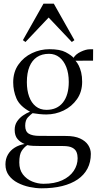

<svg xmlns="http://www.w3.org/2000/svg" viewBox="-20 -786 530 1040"><path d="M205 234Q174 234 139.8 226.8Q105.5 219.5 76 204.2Q46.5 189 28 164.2Q9.5 139.5 9.5 104.5Q9.5 74.5 22.8 51.5Q36 28.5 59.5 13.8Q83 -1 113.5 -6Q90.5 -15 75 -33Q59.5 -51 59.5 -83Q59.5 -108.5 72.2 -127.8Q85 -147 104.2 -160.2Q123.5 -173.5 142.5 -181Q86.5 -211.5 69 -253Q51.5 -294.5 51.5 -340Q51.5 -396 79.8 -436.2Q108 -476.5 153 -498Q198 -519.5 247.5 -519.5Q305.5 -519.5 335.8 -503.2Q366 -487 378.5 -473Q390.5 -493 418.2 -506Q446 -519 465.5 -519H484.5L484 -457.5L389 -457Q398.5 -447 406.5 -431Q414.5 -415 419.8 -393.2Q425 -371.5 425 -343Q425 -288.5 397 -248.8Q369 -209 324.8 -187.5Q280.5 -166 230.5 -166Q212 -166 192.2 -168.2Q172.5 -170.5 156.5 -173Q146.5 -166 131.5 -150.8Q116.5 -135.5 116.5 -104.5Q116.5 -74 135.8 -62Q155 -50 194 -50L338.5 -49.5Q384 -49.5 413.5 -36Q443 -22.5 457.5 -0.5Q472 21.5 472 47.5Q472 92.5 453.8 127.2Q435.5 162 400.8 185.8Q366 209.5 316.8 221.8Q267.5 234 205 234ZM215.5 209.5Q275.5 209.5 316.8 190.5Q358 171.5 379.2 139.8Q400.5 108 400.5 71Q400.5 52.5 394.5 37.8Q388.5 23 371.5 14Q354.5 5 321.5 5H206.5Q179 5 159.2 4Q139.5 3 128 0Q111 11 97.8 30.8Q84.5 50.5 84.5 94Q84.5 133.5 104.2 159Q124 184.5 154.2 197Q184.5 209.5 215.5 209.5ZM231.5 -191Q289.5 -191 321 -231Q352.5 -271 352.5 -342.5Q352.5 -388.5 339 -422.8Q325.5 -457 301.5 -475.8Q277.5 -494.5 245.5 -494.5Q207 -494.5 180.2 -476.8Q153.5 -459 139.5 -424.8Q125.5 -390.5 125.5 -341Q125.5 -296.5 137.8 -262.8Q150 -229 173.8 -210Q197.5 -191 231.5 -191ZM118 -558.5 104 -568.5 215.5 -766H271.5L383 -568.5L369 -558.5L243.5 -691Z"/></svg>

Font: Merriweather 144pt Light
Style: Regular
Weight: 300
Version: Version 2.100